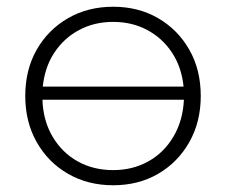

<svg xmlns="http://www.w3.org/2000/svg" viewBox="-20 -546 672 570"><path d="M316 4Q241 4 182 -30Q123 -64 89 -124Q55 -184 55 -261Q55 -339 89 -398.5Q123 -458 182 -492Q241 -526 316 -526Q391 -526 449.5 -492Q508 -458 542 -398.5Q576 -339 576 -261Q576 -184 542 -124Q508 -64 449.5 -30Q391 4 316 4ZM316 -41Q374 -41 420.5 -67Q467 -93 495 -140.5Q523 -188 526 -250H106Q108 -188 136 -140.5Q164 -93 210.5 -67Q257 -41 316 -41ZM107 -289H525Q519 -347 490.5 -390Q462 -433 417 -457Q372 -481 316 -481Q260 -481 215 -457Q170 -433 141.5 -390Q113 -347 107 -289Z"/></svg>

Font: Montserrat Light
Style: Regular
Weight: 300
Designer: Julieta Ulanovsky
Foundry: Julieta Ulanovsky
Version: Version 9.000; ttfautohint (v1.8.4.7-5d5b)